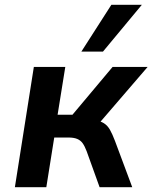

<svg xmlns="http://www.w3.org/2000/svg" viewBox="-20 -780 635 800"><path d="M42 0 121 -501H252L220 -302H282L449 -501H595L379 -250L370 -281Q398 -276 413 -266.5Q428 -257 438 -239.5Q448 -222 459 -193L531 0H395L341 -150Q333 -171 324.5 -183Q316 -195 302 -201Q288 -207 265 -207H206L173 0ZM319 -565 444 -760H571L409 -565Z"/></svg>

Font: Nunito Sans 7pt SemiCondensed
Style: Bold Italic
Weight: 700
Width: 4
Italic angle: -9°
Designer: Vernon Adams
Foundry: Vernon Adams
Version: Version 3.101;gftools[0.9.27]